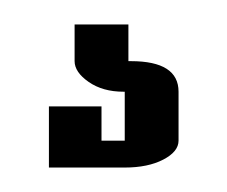

<svg xmlns="http://www.w3.org/2000/svg" viewBox="-20 -31 186 157"><path d="M85 -11V19H87Q126 19 126 44V84Q126 93 113.5 99.5Q101 106 82 106H20V56H63V84H82V44H81Q64 44 52.5 36Q41 28 41 19V-11Z"/></svg>

Font: Karantina
Style: Regular
Weight: 400
Designer: Rony Koch
Foundry: Rony Koch
Version: Version 1.000; ttfautohint (v1.8.3)